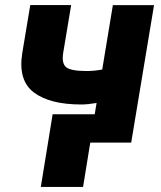

<svg xmlns="http://www.w3.org/2000/svg" viewBox="-20 -566 637 762"><path d="M591.3 -545.5 500.7 0H337.4L363.3 -157.3Q327.8 -151.3 302.9 -151.3Q177.2 -151.3 114 -199.4Q50.8 -247.5 68.5 -356.2L100.1 -545.8H262.4L230.8 -356.2Q224.1 -313.9 242.9 -299Q261.7 -284.1 324.6 -284.1Q353.3 -284.1 385.7 -290.1L427.9 -545.5ZM356.5 -112.6 309.7 175.8H142L188.9 -112.6Z"/></svg>

Font: Inter UI Extra Bold
Style: Italic
Weight: 800
Italic angle: 9.39999°
Designer: Rasmus Andersson
Foundry: rsms
Version: 3.2;8d6f07862